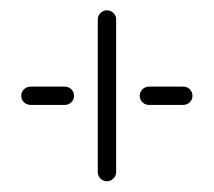

<svg xmlns="http://www.w3.org/2000/svg" viewBox="-20 -443 410 368"><path d="M20.7 -259.3Q20.7 -266.7 26.1 -271.9Q31.5 -277 38.5 -277H104.1Q111.5 -277 116.7 -271.9Q121.9 -266.7 121.9 -259.3Q121.9 -252.2 116.7 -247Q111.5 -241.9 104.1 -241.9H38.5Q31.1 -241.9 25.9 -247Q20.7 -252.2 20.7 -259.3ZM184.8 -95.6Q177.8 -95.6 172.6 -100.7Q167.4 -105.9 167.4 -113.3V-405.6Q167.4 -413 172.6 -418.1Q177.8 -423.3 184.8 -423.3Q192.2 -423.3 197.4 -418.1Q202.6 -413 202.6 -405.6V-113.3Q202.6 -106.3 197.4 -100.9Q192.2 -95.6 184.8 -95.6ZM247.8 -259.3Q247.8 -266.7 253.1 -271.9Q258.5 -277 265.6 -277H331.1Q338.5 -277 343.7 -271.9Q348.9 -266.7 348.9 -259.3Q348.9 -252.2 343.7 -247Q338.5 -241.9 331.1 -241.9H265.6Q258.1 -241.9 253 -247Q247.8 -252.2 247.8 -259.3Z"/></svg>

Font: 26F Galaxy Hebrew Light
Style: Regular
Weight: 300
Designer: C₂₉H₂₅N₃O₅
Version: Version 1.000